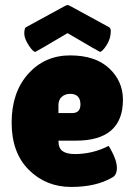

<svg xmlns="http://www.w3.org/2000/svg" viewBox="-20 -729 526 759"><path d="M120 -524Q111 -524 96 -546Q76 -576 76 -596Q76 -616 82 -621L236 -705Q243 -709 247 -709Q251 -709 258 -705L412 -621Q418 -616 418 -607Q418 -576 401 -550Q384 -524 375 -524Q373 -524 247 -598Q122 -524 120 -524ZM423 -27Q360 10 261 10Q162 10 94 -57.5Q26 -125 26 -244.5Q26 -364 91.5 -437Q157 -510 257 -510Q357 -510 411.5 -459Q466 -408 466 -335Q466 -173 280 -173H211Q211 -143 227.5 -131.5Q244 -120 276 -120Q346 -120 409 -152Q410 -153 418 -138Q442 -95 442 -65.5Q442 -36 423 -27ZM298 -316Q298 -358 257 -358Q238 -358 224.5 -346.5Q211 -335 211 -313V-282H265Q298 -282 298 -316Z"/></svg>

Font: Lilita One
Style: Regular
Weight: 400
Designer: Juan Montoreano
Foundry: Juan Montoreano
Version: Version 1.002